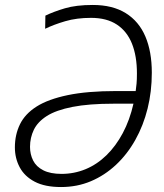

<svg xmlns="http://www.w3.org/2000/svg" viewBox="-20 -744 662 774"><path d="M226 10Q161 10 120 -11.5Q79 -33 59.5 -69.5Q40 -106 40 -150Q40 -201 60.5 -243Q81 -285 127.5 -314.5Q174 -344 253 -360.5Q332 -377 450 -377H527Q529 -391 530.5 -407Q532 -423 532 -448Q532 -518 512 -568Q492 -618 451 -645Q410 -672 347 -672Q289 -672 243 -658.5Q197 -645 162 -628L163 -681Q196 -697 241.5 -710.5Q287 -724 354 -724Q434 -724 487 -691Q540 -658 566 -597Q592 -536 592 -451Q592 -375 575 -306.5Q558 -238 525.5 -180Q493 -122 447.5 -79.5Q402 -37 346.5 -13.5Q291 10 226 10ZM228 -43Q279 -43 325 -62Q371 -81 409 -118Q447 -155 475 -207.5Q503 -260 518 -326H438Q338 -326 272 -313Q206 -300 169 -276.5Q132 -253 116.5 -221Q101 -189 101 -152Q101 -122 113.5 -97Q126 -72 154.5 -57.5Q183 -43 228 -43Z"/></svg>

Font: Noto Sans Display Light
Style: Italic
Weight: 300
Italic angle: -12°
Designer: Monotype Design Team
Foundry: Monotype Imaging Inc.
Version: Version 2.003